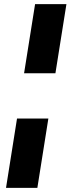

<svg xmlns="http://www.w3.org/2000/svg" viewBox="-20 -725 342 925"><path d="M96 -372 149 -705H300L247 -372ZM9 180 62 -154H213L160 180Z"/></svg>

Font: Nunito Sans 12pt ExtraLight ExtraBold
Style: Italic
Weight: 800
Italic angle: -9°
Version: Version 3.101;gftools[0.9.27]